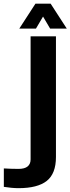

<svg xmlns="http://www.w3.org/2000/svg" viewBox="-114 -794 376 1026"><path d="M-15 211.5Q-32.5 211.5 -53.8 209.5Q-75 207.5 -93.5 204.5V106Q-79 107 -55.8 107.8Q-32.5 108.5 -15 108.5Q17.5 108.5 33.5 95.5Q49.5 82.5 49.5 57.5V-600H185V45Q185 134 135.8 172.8Q86.5 211.5 -15 211.5ZM-11 -641 75.5 -774.5H156.5L243 -641H154L116 -705.5L78 -641Z"/></svg>

Font: Big Shoulders Text Thin ExtraBold
Style: Regular
Weight: 800
Version: Version 2.002